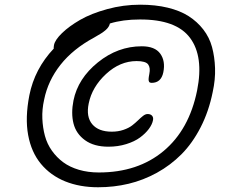

<svg xmlns="http://www.w3.org/2000/svg" viewBox="-20 -749 969 818"><path d="M397.9 48.8Q319.8 48.8 257.6 23.7Q195.3 -1.5 154.3 -51Q113.3 -100.6 99.9 -173.8Q86.4 -247.1 105 -342.8Q127.4 -455.6 209 -542Q208 -544.4 210 -557.1Q214.4 -579.1 244.4 -608.2Q274.4 -637.2 321.3 -664.3Q368.2 -691.4 436.8 -710.2Q505.4 -729 577.1 -729Q642.1 -729 694.6 -716.3Q747.1 -703.6 783.7 -680.2Q820.3 -656.7 846.2 -623.3Q872.1 -589.8 883.3 -548.6Q894.5 -507.3 896.2 -458.7Q897.9 -410.2 886.2 -356.9Q869.6 -274.4 834.7 -206.5Q799.8 -138.7 753.2 -91.8Q706.5 -44.9 648.4 -12.9Q590.3 19 527.8 33.9Q465.3 48.8 397.9 48.8ZM168 -324.2Q158.7 -282.7 160.4 -243.7Q162.1 -204.6 171.4 -170.2Q180.7 -135.7 201.2 -106.9Q221.7 -78.1 249.5 -57.6Q277.3 -37.1 316.2 -25.6Q355 -14.2 400.9 -14.2Q567.4 -14.2 676.8 -105.5Q786.1 -196.8 819.8 -363.8Q848.6 -508.3 789.8 -587.4Q731 -666.5 576.2 -666Q503.4 -666 448.2 -648.9Q445.3 -634.3 430.4 -621.1Q415.5 -607.9 380.9 -588.9Q291 -540.5 237.5 -472.7Q184.1 -404.8 168 -324.2ZM441.9 -124Q380.4 -124 342.3 -151.6Q304.2 -179.2 293.2 -222.7Q282.2 -266.1 293 -320.8Q312 -414.6 397 -483.2Q481.9 -551.8 584 -551.8Q640.1 -551.8 662.8 -520.3Q685.5 -488.8 675.8 -440.9Q666.5 -396 626 -396Q618.7 -396 615.7 -399.9Q612.8 -403.8 613 -411.6Q613.3 -419.4 616.2 -434.1Q621.6 -460.4 611.1 -474.6Q600.6 -488.8 562 -488.8Q491.2 -488.8 431.6 -433.6Q372.1 -378.4 357.9 -308.1Q346.2 -251.5 373 -219.7Q399.9 -188 456.1 -188Q483.4 -188 506.1 -195.8Q528.8 -203.6 543 -214.6Q557.1 -225.6 568.4 -236.6Q579.6 -247.6 589.6 -255.4Q599.6 -263.2 608.9 -263.2Q621.6 -263.2 627.9 -255.9Q634.3 -248.5 631.8 -236.8Q628.4 -218.8 614 -199.5Q599.6 -180.2 576.4 -163.1Q553.2 -146 517.8 -135Q482.4 -124 441.9 -124Z"/></svg>

Font: Shantell Sans Irregular Bouncy
Style: Italic
Weight: 300
Italic angle: -11.31°
Designer: Stephen Nixon, Anya Danilova, Shantell Martin
Foundry: Arrow Type
Version: Version 1.006;[9816181b4]